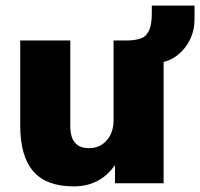

<svg xmlns="http://www.w3.org/2000/svg" viewBox="-20 -652 712 683"><path d="M242 11Q145 11 98.5 -42.5Q52 -96 52 -205V-508H230V-204Q230 -164 246.5 -144.5Q263 -125 297 -125Q335 -125 359.5 -152.5Q384 -180 384 -225V-508H562V0H389V-91H404Q380 -42 339 -15.5Q298 11 242 11ZM543 -428 436 -493V-508Q463 -509 481.5 -515.5Q500 -522 510 -543Q520 -564 520 -605V-632H672V-584Q672 -544 655.5 -510.5Q639 -477 610.5 -455Q582 -433 543 -428Z"/></svg>

Font: Mulish ExtraLight Black
Style: Regular
Weight: 900
Version: Version 3.603